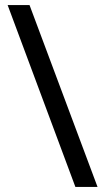

<svg xmlns="http://www.w3.org/2000/svg" viewBox="-20 -734 412 754"><path d="M96 -714 363 0H276L10 -714Z"/></svg>

Font: Noto Sans Thai Looped
Style: Regular
Weight: 400
Designer: Sasikarn Vongin, Ben Mitchell
Foundry: The Fontpad Ltd
Version: Version 1.001; ttfautohint (v1.8.4.7-5d5b)